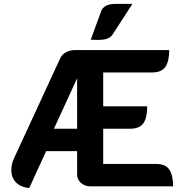

<svg xmlns="http://www.w3.org/2000/svg" viewBox="-20 -957 947 986"><path d="M288 -655Q297 -677 318.5 -688.5Q340 -700 367 -700H849Q849 -643 829.5 -614Q810 -585 762 -585H510V-411H736Q736 -353 716.5 -324.5Q697 -296 649 -296H510V-115H783Q830 -115 849.5 -86Q869 -57 869 0H444Q416 0 396 -17.5Q376 -35 376 -61V-181H217L130 9Q85 4 61.5 -21Q38 -46 38 -84Q38 -115 52 -144ZM376 -296V-555L257 -296ZM500 -901Q506 -917 524 -927Q542 -937 574 -937H660L557 -778Q547 -765 531 -758.5Q515 -752 479 -752Q459 -752 446 -753Z"/></svg>

Font: K2D
Style: Bold
Weight: 700
Designer: Katatrad Aksorn Co.,Ltd.
Foundry: Cadson Demak Co.,Ltd.
Version: Version 1.000; ttfautohint (v1.6)